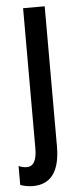

<svg xmlns="http://www.w3.org/2000/svg" viewBox="-72 -571 348 841"><g transform="rotate(-5 102.0 -150.0)"><path d="M38 240Q24 240 8 237Q-8 234 -17 230V147Q2 155 19 155Q63 155 63 76V-540H158V75Q158 240 38 240Z"/></g></svg>

Font: Noto Sans Ethiopic ExtraCondensed Medium
Style: Regular
Weight: 500
Width: 2
Designer: Monotype Design Team
Foundry: Monotype Imaging Inc.
Version: Version 2.102; ttfautohint (v1.8.4.7-5d5b)